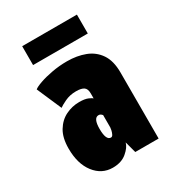

<svg xmlns="http://www.w3.org/2000/svg" viewBox="-168 -767 786 872"><g transform="rotate(-30 225.0 -331.0)"><path d="M166.5 11Q109 11 72 -36.8Q35 -84.5 35 -164.5Q35 -221 56.2 -256Q77.5 -291 111 -307.5Q144.5 -324 182 -324Q211.5 -324 227.8 -316.8Q244 -309.5 247.5 -305.5V-332Q247.5 -355.5 234.8 -364.5Q222 -373.5 194 -373.5Q161.5 -373.5 135 -360.8Q108.5 -348 100 -341L44 -470Q54 -478.5 81.8 -488.2Q109.5 -498 147.8 -505Q186 -512 226.5 -512Q278.5 -512 320.5 -496Q362.5 -480 387.2 -443.8Q412 -407.5 412 -346.5V0H289.5L273.5 -59.5Q268 -36.5 240 -12.8Q212 11 166.5 11ZM227 -112Q234 -112 238.2 -120.5Q242.5 -129 244.8 -139.2Q247 -149.5 247 -153.5V-218.5Q245 -221 240.2 -224.8Q235.5 -228.5 228.5 -228.5Q201.5 -228.5 201.5 -172Q201.5 -112 227 -112ZM85 -574V-673H372V-574Z"/></g></svg>

Font: Trispace Condensed ExtraBold
Style: Regular
Weight: 800
Width: 3
Designer: Tyler Finck
Foundry: Etcetera Type Company
Version: Version 1.210; ttfautohint (v1.8.3)